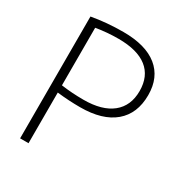

<svg xmlns="http://www.w3.org/2000/svg" viewBox="-173 -864 932 988"><g transform="rotate(30 293.0 -370.0)"><path d="M88 -724Q178 -740 275 -740Q408 -740 478 -683.5Q548 -627 548 -522Q548 -412 477.5 -352.5Q407 -293 275 -293Q207 -293 138 -301V0H88ZM138 -344Q201 -335 271 -335Q381 -335 440 -382.5Q499 -430 499 -518Q499 -606 441 -651.5Q383 -697 271 -697Q204 -697 138 -686Z"/></g></svg>

Font: Mplus 1p Light
Style: Regular
Weight: 300
Version: Version 1.061